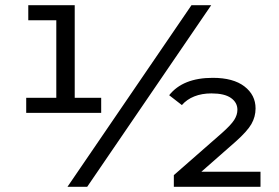

<svg xmlns="http://www.w3.org/2000/svg" viewBox="-20 -720 1074 740"><path d="M370 -343V-285H81V-343H197V-642H89V-700H268V-343ZM718 -700H794L316 0H240ZM984 -58V0H650V-45L835 -207Q870 -238 882.5 -257.5Q895 -277 895 -297Q895 -325 870 -342.5Q845 -360 795 -360Q758 -360 729 -348.5Q700 -337 681 -315L632 -353Q685 -420 800 -420Q879 -420 922 -387Q965 -354 965 -302Q965 -270 949 -242Q933 -214 888 -174L756 -58Z"/></svg>

Font: Montserrat Alternates Medium
Style: Regular
Weight: 500
Designer: Julieta Ulanovsky
Foundry: Julieta Ulanovsky
Version: Version 7.200